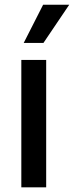

<svg xmlns="http://www.w3.org/2000/svg" viewBox="-20 -802 316 822"><path d="M81.5 -618.2 164.6 -781.7H276.4L166 -618.2ZM71.3 0V-545.4H177.7V0Z"/></svg>

Font: Interop Med
Style: Regular
Weight: 500
Designer: Rasmus Andersson, Google, Jang Haemin
Foundry: jhaemin
Version: Version 1.007